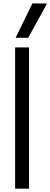

<svg xmlns="http://www.w3.org/2000/svg" viewBox="-20 -1123 300 1143"><path d="M70 0V-841H153V0ZM73 -898 173 -1103 260 -1102 148 -898Z"/></svg>

Font: Matangi Medium
Style: Regular
Weight: 500
Designer: Prashant Pant
Foundry: The Graphic Ant
Version: Version 3.002